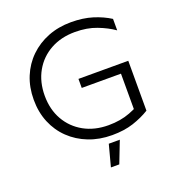

<svg xmlns="http://www.w3.org/2000/svg" viewBox="-155 -821 1034 1131"><g transform="rotate(-20 362.0 -255.5)"><path d="M419 -51.8Q332.1 -51.8 265.6 -88.7Q199.1 -125.7 161.6 -191.4Q124.2 -257.1 124.2 -343Q124.2 -429.6 161.6 -495.8Q199.1 -562 265.7 -598.9Q332.3 -635.7 419.2 -635.7Q495.2 -635.7 554.6 -612.8Q614.1 -590 657.2 -559.5V-631.4Q610.5 -661.1 551.5 -679.5Q492.4 -698 416.9 -698Q338.4 -698 272.3 -672Q206.3 -646 157.4 -598.5Q108.5 -551 81.8 -486Q55.2 -421 55.2 -343Q55.2 -265 81.9 -200.4Q108.7 -135.7 157.8 -88.6Q206.8 -41.5 273.4 -15.5Q339.9 10.5 419.5 10.5Q495 10.5 552.8 -8.4Q610.5 -27.4 657.2 -56.1V-127.9Q614.1 -97.8 554.5 -74.8Q494.9 -51.8 419 -51.8ZM590.8 -68.5 657.2 -78.9V-368.9H344.9V-312.3H590.8ZM398.7 186.6 451.3 51H382.2L346.2 186.6Z"/></g></svg>

Font: Roundo Variable
Style: Regular
Weight: 200
Designer: Shiva Nallaperumal
Foundry: Indian Type Foundry
Version: Version 2.000